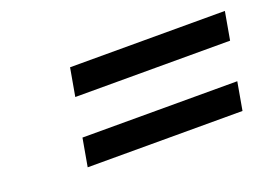

<svg xmlns="http://www.w3.org/2000/svg" viewBox="-58 -671 889 620"><g transform="rotate(-20 387.0 -361.5)"><path d="M745 -523 728 -427H196L213 -523ZM705 -296 688 -200H156L173 -296Z"/></g></svg>

Font: Fz Poppins Med
Style: Italic
Weight: 500
Italic angle: -10°
Designer: Ninad Kale (Devanagari), Jonny Pinhorn (Latin)
Foundry: Indian Type Foundry
Version: Vit hóa bi Vntype.Com & FontZin.Com